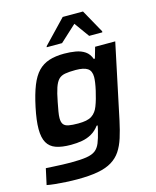

<svg xmlns="http://www.w3.org/2000/svg" viewBox="-134 -817 907 1115"><g transform="rotate(-15 319.0 -259.5)"><path d="M191 207Q158 207 123 205Q88 203 58 200Q28 197 9 193L30 97Q50 98 76 99.5Q102 101 129.5 102Q157 103 180 103Q238 103 273 97.5Q308 92 327 77.5Q346 63 357 36Q368 9 378 -33Q380 -41 382 -49.5Q384 -58 385 -65H379Q358 -37 331.5 -22Q305 -7 274 -1.5Q243 4 207 4Q152 4 117 -8.5Q82 -21 65 -51Q48 -81 48 -133Q48 -159 52 -190.5Q56 -222 64 -260Q80 -336 100 -386Q120 -436 147.5 -464.5Q175 -493 213.5 -505.5Q252 -518 304 -518Q340 -518 372.5 -512.5Q405 -507 428.5 -491Q452 -475 463 -444H470L489 -510H610L515 -60Q503 -4 489 40Q475 84 454 115.5Q433 147 399.5 167.5Q366 188 315.5 197.5Q265 207 191 207ZM279 -105Q307 -105 327 -109Q347 -113 361 -122Q375 -131 385 -145Q393 -155 400.5 -174Q408 -193 414.5 -216Q421 -239 426.5 -263Q432 -287 435 -308Q438 -329 438 -342Q438 -379 415.5 -394Q393 -409 344 -409Q305 -409 280.5 -404.5Q256 -400 241.5 -385Q227 -370 216.5 -339.5Q206 -309 196 -256Q190 -225 186 -202Q182 -179 182 -163Q182 -138 191.5 -125.5Q201 -113 222.5 -109Q244 -105 279 -105ZM217 -580 218 -586 352 -726H474L552 -586L551 -580H472L407 -670L309 -580Z"/></g></svg>

Font: Saira SemiExpanded SemiBold
Style: Italic
Weight: 600
Width: 6
Italic angle: -12°
Designer: Hector Gatti with collaboration of the Omnibus-Type team
Foundry: Omnibus-Type
Version: Version 1.101